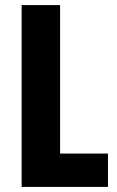

<svg xmlns="http://www.w3.org/2000/svg" viewBox="-20 -734 459 754"><path d="M65 0V-714H216V-131H404V0Z"/></svg>

Font: Noto Sans Malayalam ExtraCondensed ExtraBold
Style: Regular
Weight: 800
Width: 2
Designer: Jelle Bosma - Monotype Design Team
Foundry: Monotype Imaging Inc.
Version: Version 2.104; ttfautohint (v1.8.4.7-5d5b)